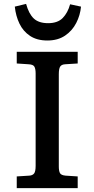

<svg xmlns="http://www.w3.org/2000/svg" viewBox="-20 -966 485 986"><path d="M66 0V-60L130 -64Q147 -65 155 -75Q163 -85 163 -115V-589Q163 -611 157 -623Q151 -635 126 -636L66 -640V-700H379V-640L315 -636Q296 -635 289 -624Q282 -613 282 -585V-111Q282 -88 288 -77Q294 -66 317 -64L379 -60V0ZM223 -758Q170 -758 134.5 -781.5Q99 -805 80 -844.5Q61 -884 56 -932L114 -946Q128 -895 153.5 -871Q179 -847 227 -847Q276 -847 302 -873.5Q328 -900 340 -944L396 -932Q392 -888 371.5 -848Q351 -808 314 -783Q277 -758 223 -758Z"/></svg>

Font: Literata 7pt Medium
Style: Regular
Weight: 500
Designer: Latin by Veronika Burian and Jose Scaglione. Greek by Irene Vlachou. Cyrillic by Vera Evstafieva.
Foundry: TypeTogether
Version: Version 3.002